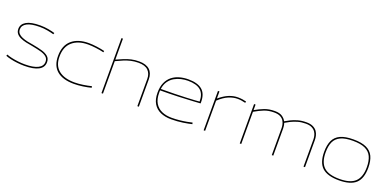

<svg xmlns="http://www.w3.org/2000/svg" viewBox="-7 -1579 4901 2428"><g transform="rotate(20 2444.0 -365.0)"><path d="M42 -32 49 -51Q77 -39 118.5 -30Q160 -21 206.5 -15.5Q253 -10 298 -10Q412 -10 473 -40.5Q534 -71 534 -131Q534 -172 505 -196Q476 -220 425.5 -233.5Q375 -247 311 -259Q264 -266 220 -276Q176 -286 142 -301.5Q108 -317 88 -342Q68 -367 68 -405Q68 -468 129 -504Q190 -540 316 -540Q372 -540 425.5 -530.5Q479 -521 514 -510L507 -491Q473 -501 421 -510.5Q369 -520 316 -520Q201 -520 144.5 -489.5Q88 -459 88 -405Q88 -372 107.5 -350.5Q127 -329 159.5 -315.5Q192 -302 232.5 -293Q273 -284 316 -278Q381 -266 435 -251Q489 -236 521.5 -208Q554 -180 554 -131Q554 -61 488.5 -25.5Q423 10 298 10Q252 10 203.5 4.5Q155 -1 113 -10.5Q71 -20 42 -32Z M657 -254Q657 -396 740.5 -468Q824 -540 968 -540Q1016 -540 1076.5 -532Q1137 -524 1184 -512L1180 -493Q1133 -505 1073.5 -512.5Q1014 -520 967 -520Q833 -520 755 -452.5Q677 -385 677 -252Q677 -132 752.5 -71Q828 -10 967 -10Q1018 -10 1079 -19Q1140 -28 1191 -41L1195 -21Q1146 -8 1083.5 1Q1021 10 964 10Q815 10 736 -56.5Q657 -123 657 -254Z M1334 0V-740H1354V-458Q1404 -481 1449.5 -499.5Q1495 -518 1542.5 -529Q1590 -540 1646 -540Q1740 -540 1788.5 -495.5Q1837 -451 1837 -367V0H1817V-367Q1817 -437 1775.5 -479Q1734 -521 1644 -521Q1589 -521 1542.5 -510Q1496 -499 1451 -480.5Q1406 -462 1354 -437V0Z M2273 10Q2191 10 2129 -17.5Q2067 -45 2032.5 -102.5Q1998 -160 1998 -249Q1998 -329 2023 -384.5Q2048 -440 2091.5 -474.5Q2135 -509 2191.5 -524.5Q2248 -540 2310 -540Q2432 -540 2494.5 -488.5Q2557 -437 2557 -325Q2557 -321 2557 -315.5Q2557 -310 2556 -306Q2529 -304 2452.5 -299.5Q2376 -295 2264 -290.5Q2152 -286 2019 -286Q2018 -278 2018 -270Q2018 -262 2018 -254Q2018 -168 2050.5 -114.5Q2083 -61 2140.5 -35.5Q2198 -10 2274 -10Q2327 -10 2379 -15.5Q2431 -21 2474 -29Q2517 -37 2544 -44L2549 -24Q2506 -13 2432 -1.5Q2358 10 2273 10ZM2021 -306Q2118 -306 2205 -308Q2292 -310 2361 -313Q2430 -316 2476 -319Q2522 -322 2537 -324Q2537 -424 2482 -472.5Q2427 -521 2310 -521Q2266 -521 2219 -510.5Q2172 -500 2130.5 -476Q2089 -452 2059.5 -410.5Q2030 -369 2021 -306Z M2729 -530V-435Q2796 -491 2856 -515.5Q2916 -540 2976 -540Q3009 -540 3039 -535.5Q3069 -531 3089 -525L3084 -506Q3061 -512 3032.5 -516.5Q3004 -521 2979 -521Q2920 -521 2858 -495Q2796 -469 2729 -406V0H2709V-530Z M3195 0V-530H3215V-456Q3273 -489 3333.5 -513Q3394 -537 3473 -537Q3538 -537 3574 -512.5Q3610 -488 3626 -455Q3653 -471 3692.5 -491Q3732 -511 3783 -525.5Q3834 -540 3897 -540Q3954 -540 3989 -522Q4024 -504 4042 -477Q4060 -450 4066.5 -420Q4073 -390 4073 -366V0H4053V-366Q4053 -386 4047.5 -412.5Q4042 -439 4026 -463.5Q4010 -488 3978.5 -504.5Q3947 -521 3895 -521Q3837 -521 3788.5 -507Q3740 -493 3701 -473.5Q3662 -454 3634 -437Q3641 -417 3643.5 -398Q3646 -379 3646 -363V0H3626V-363Q3626 -383 3620.5 -409.5Q3615 -436 3599.5 -460.5Q3584 -485 3553 -501Q3522 -517 3470 -517Q3396 -517 3338 -494Q3280 -471 3215 -433V0Z M4234 -266Q4234 -359 4262.5 -419.5Q4291 -480 4356 -510Q4421 -540 4531 -540Q4640 -540 4705 -510Q4770 -480 4799 -419.5Q4828 -359 4828 -266Q4828 -121 4757 -55.5Q4686 10 4531 10Q4376 10 4305 -55.5Q4234 -121 4234 -266ZM4254 -266Q4254 -134 4318.5 -71.5Q4383 -9 4531 -9Q4678 -9 4743 -71.5Q4808 -134 4808 -266Q4808 -351 4782 -407.5Q4756 -464 4695.5 -492.5Q4635 -521 4531 -521Q4427 -521 4366 -492.5Q4305 -464 4279.5 -407.5Q4254 -351 4254 -266Z"/></g></svg>

Font: Georama Extended Thin
Style: Regular
Weight: 100
Width: 7
Designer: Jean-Baptiste Levee
Foundry: Production Type
Version: Version 1.000